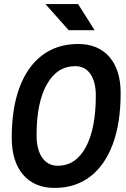

<svg xmlns="http://www.w3.org/2000/svg" viewBox="-20 -921 626 951"><path d="M250.5 9.8Q150.4 9.8 94.2 -55.9Q38.1 -121.6 38.1 -239.3Q38.1 -385.3 77.1 -489Q116.2 -592.8 189.9 -647.9Q263.7 -703.1 367.2 -703.1Q466.3 -703.1 522 -638.9Q577.6 -574.7 577.6 -459.5Q577.6 -312 538.6 -207Q499.5 -102.1 426.5 -46.1Q353.5 9.8 250.5 9.8ZM266.1 -100.1Q355 -100.1 404.8 -191.9Q454.6 -283.7 454.6 -447.3Q454.6 -516.1 427.7 -554.7Q400.9 -593.3 353 -593.3Q262.7 -593.3 211.9 -502.9Q161.1 -412.6 161.1 -251.5Q161.1 -180.2 189 -140.1Q216.8 -100.1 266.1 -100.1ZM320.3 -771.5 205.1 -900.9H366.7L448.7 -771.5Z"/></svg>

Font: Cascadia Mono NF SemiBold
Style: Italic
Weight: 600
Italic angle: -10°
Monospace: yes
Designer: Aaron Bell
Foundry: Saja Typeworks
Version: Version 2404.023; ttfautohint (v1.8.4)